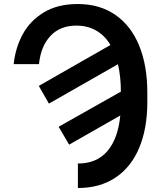

<svg xmlns="http://www.w3.org/2000/svg" viewBox="-20 -737 808 964"><path d="M370.1 -716.8Q481 -716.8 559.6 -662.1Q638.2 -607.4 679 -507.3Q719.7 -407.2 719.7 -272.5V-221.7Q719.2 -90.3 678.5 6.3Q637.7 103 559.3 155Q481 207 371.1 207V84Q466.3 84 519.5 21.2Q572.8 -41.5 584 -157.2L327.1 -10.7L274.4 -100.6L586.9 -276.9Q586.9 -350.6 572.3 -414.6L225.6 -216.8L174.8 -305.7L534.7 -511.2Q506.3 -558.6 463.1 -583.5Q419.9 -608.4 363.3 -608.4Q281.7 -608.4 233.2 -556.4Q184.6 -504.4 175.8 -415H48.8Q57.1 -496.6 94 -564.7Q130.9 -632.8 200.2 -674.8Q269.5 -716.8 370.1 -716.8Z"/></svg>

Font: Pretendard SemiBold
Style: Regular
Weight: 600
Designer: Base glyphs from Inter by Rasmus Andersson; Hangeul glyphs from Noto Sans CJK(Source Han Sans) by Jang Soo-young and Kan
Foundry: Kil Hyung-jin
Version: Version 1.309